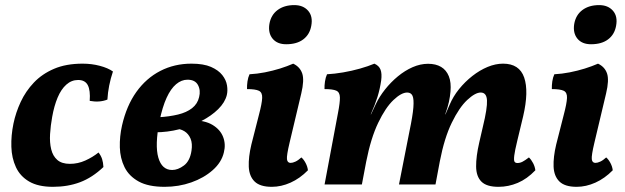

<svg xmlns="http://www.w3.org/2000/svg" viewBox="-20 -713 2414 742"><path d="M184.5 9Q127.5 9 92.6 -11.5Q57.7 -31.9 41.5 -67.1Q25.2 -102.3 23.9 -145.8Q22.5 -189.3 32 -235.4Q40.9 -278.2 60.1 -319.4Q79.3 -360.6 110.9 -393.9Q142.6 -427.3 188.9 -447.1Q235.3 -467 299.5 -467Q334.3 -467 365.9 -458.6Q397.4 -450.3 416.5 -436.7Q407.5 -410.2 402 -382.4Q396.5 -354.7 395.1 -328.2Q364.6 -316.1 326.7 -323.2Q329.7 -363.8 319.3 -383.8Q308.9 -403.9 281.9 -403.9Q256.3 -403.9 236.2 -385.9Q216.1 -368 202.6 -335.8Q189.1 -303.5 181.6 -261Q175.5 -227.4 173.5 -194.9Q171.5 -162.4 177.8 -136.3Q184.1 -110.1 201.4 -95Q218.7 -79.8 250.2 -79.8Q281.3 -79.8 309.8 -92.7Q338.3 -105.6 360.8 -123.7Q370.3 -111.4 374.6 -98.2Q378.8 -84.9 379.7 -67.5Q336.5 -26.5 289.3 -8.8Q242.1 9 184.5 9Z M616.2 9Q553.2 9 515.8 -11.7Q478.4 -32.4 461.3 -66.9Q444.3 -101.4 443.1 -143.5Q442 -185.6 451.5 -227.8Q468.9 -304.3 506.9 -357.6Q545 -410.8 599.5 -438.9Q654.1 -467 719.9 -467Q766.5 -467 795.3 -454.5Q824.1 -441.9 839.1 -422.8Q854 -403.8 857.3 -382.9Q860.6 -362.1 856.5 -345.6Q849.5 -317.2 823.3 -291.2Q797.1 -265.3 758.3 -245.3Q719.5 -225.3 673.3 -213.5Q627.1 -201.7 579.6 -201.7L593.5 -259.9Q635.1 -262.4 668 -270.4Q700.9 -278.3 722.2 -294.9Q743.5 -311.6 749.5 -337.8Q756.1 -363.8 745.1 -384.4Q734 -405 704.6 -405Q681.3 -405 660.6 -387.6Q639.9 -370.2 623.8 -335Q607.7 -299.9 596.4 -245.2Q578 -151.6 591.9 -103.8Q605.7 -56.1 645.3 -56.1Q667.7 -56.1 690.8 -73.4Q714 -90.7 720 -130.4Q724.4 -158.3 716.4 -177.3Q708.4 -196.3 692.4 -206Q676.4 -215.7 656.5 -215.7L720.2 -248.4Q771.2 -248.4 801.3 -230.3Q831.3 -212.2 842.2 -183.9Q853.2 -155.6 845.2 -124.1Q836.2 -85.5 802 -55.4Q767.8 -25.2 719.3 -8.1Q670.8 9 616.2 9Z M1030.4 9Q984.9 9 963.9 -11.6Q943 -32.2 941.4 -68.9Q939.9 -105.6 951.4 -154.3L980.9 -270.1Q992.3 -313.3 993.2 -334.5Q994.1 -355.6 980.6 -362.2Q967.1 -368.7 934.6 -368.7Q934.2 -383.3 936.4 -398.6Q938.7 -413.8 944.3 -426Q973.4 -427.5 1003.7 -433.4Q1034 -439.4 1062.1 -448.1Q1090.1 -456.9 1113.1 -467Q1139.4 -454.5 1148 -429Q1156.6 -403.4 1144.3 -351.9L1099.2 -162Q1087.3 -112 1089 -97.7Q1090.7 -83.5 1103.1 -83.5Q1111.1 -83.5 1121.7 -88.4Q1132.3 -93.3 1144.7 -104.6Q1153.7 -97 1161.1 -83Q1168.5 -69 1170 -54.9Q1138.9 -23.3 1102.9 -7.2Q1066.8 9 1030.4 9ZM1086.1 -542Q1051.1 -542 1033.4 -563.7Q1015.6 -585.5 1021.1 -620.3Q1027.1 -655.1 1052.7 -674.2Q1078.3 -693.3 1117.4 -693.3Q1151.8 -693.3 1170.9 -671.4Q1189.9 -649.4 1182.9 -613Q1176.9 -579.7 1152.1 -560.9Q1127.3 -542 1086.1 -542Z M1906.5 9Q1860.4 9 1840.4 -11.2Q1820.3 -31.3 1820 -69.7Q1819.6 -108.1 1832.1 -162.4L1846.1 -223.2Q1863.7 -295.3 1862 -325.3Q1860.4 -355.4 1837.8 -355.4Q1816.4 -355.4 1785.6 -326.6Q1754.8 -297.9 1726 -238.9Q1697.2 -179.9 1679.7 -89.3L1663 0H1521.9L1562.6 -206.7Q1575 -265.8 1577.5 -297.8Q1580 -329.9 1574.3 -342.6Q1568.6 -355.4 1553.5 -355.4Q1531.1 -355.4 1500.5 -326.4Q1469.9 -297.5 1441.6 -238.5Q1413.2 -179.5 1395.2 -88.2L1378.5 0H1234.3L1286.1 -275.9Q1294.1 -317.1 1293.6 -336.8Q1293.1 -356.6 1279.6 -362.6Q1266.1 -368.7 1234.1 -368.7Q1233.6 -382.4 1235.9 -398.1Q1238.2 -413.8 1243.8 -426Q1272.8 -427.5 1306.1 -433.2Q1339.5 -438.9 1371.2 -447.9Q1402.9 -456.9 1426.9 -467Q1445 -458.9 1450.7 -443.6Q1456.5 -428.4 1453.1 -402Q1448.2 -368.4 1438.7 -338.1Q1429.1 -307.7 1412.9 -271.2H1413.9L1432.6 -311Q1446.2 -339.8 1468.3 -367.6Q1490.4 -395.4 1517.5 -417.8Q1544.6 -440.2 1574.6 -453.4Q1604.7 -466.5 1634.3 -466.5Q1664.2 -466.5 1684.5 -454.5Q1704.8 -442.5 1714.5 -418.5Q1724.2 -394.6 1720.9 -358.8Q1719.5 -340.7 1714.8 -318.9Q1710 -297 1700.5 -271.2H1701.5L1717.5 -307.9Q1731.2 -340.3 1754 -368.6Q1776.9 -396.9 1805.4 -419.3Q1834 -441.7 1864.5 -454.4Q1895.1 -467 1924.1 -467Q1987.2 -467 2005.7 -413.5Q2024.2 -360 2001.8 -263.7L1979.1 -169.2Q1969.6 -130.3 1967.4 -111.9Q1965.2 -93.5 1968.4 -88.2Q1971.7 -83 1979.6 -83Q1989.5 -83 1999.1 -87.9Q2008.7 -92.8 2024.1 -104.6Q2033.1 -96.1 2040.3 -82.3Q2047.4 -68.5 2048.9 -54.9Q2016.9 -21.4 1980.8 -6.2Q1944.8 9 1906.5 9Z M2208.4 9Q2162.9 9 2141.9 -11.6Q2121 -32.2 2119.4 -68.9Q2117.9 -105.6 2129.4 -154.3L2158.9 -270.1Q2170.3 -313.3 2171.2 -334.5Q2172.1 -355.6 2158.6 -362.2Q2145.1 -368.7 2112.6 -368.7Q2112.2 -383.3 2114.4 -398.6Q2116.7 -413.8 2122.3 -426Q2151.4 -427.5 2181.7 -433.4Q2212 -439.4 2240.1 -448.1Q2268.1 -456.9 2291.1 -467Q2317.4 -454.5 2326 -429Q2334.6 -403.4 2322.3 -351.9L2277.2 -162Q2265.3 -112 2267 -97.7Q2268.7 -83.5 2281.1 -83.5Q2289.1 -83.5 2299.7 -88.4Q2310.3 -93.3 2322.7 -104.6Q2331.7 -97 2339.1 -83Q2346.5 -69 2348 -54.9Q2316.9 -23.3 2280.9 -7.2Q2244.8 9 2208.4 9ZM2264.1 -542Q2229.1 -542 2211.4 -563.7Q2193.6 -585.5 2199.1 -620.3Q2205.1 -655.1 2230.7 -674.2Q2256.3 -693.3 2295.4 -693.3Q2329.8 -693.3 2348.9 -671.4Q2367.9 -649.4 2360.9 -613Q2354.9 -579.7 2330.1 -560.9Q2305.3 -542 2264.1 -542Z"/></svg>

Font: Vollkorn
Style: Italic
Weight: 400
Italic angle: -11°
Designer: Friedrich Althausen
Foundry: Friedrich Althausen
Version: Version 5.001